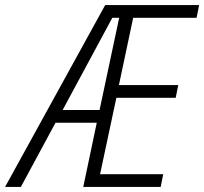

<svg xmlns="http://www.w3.org/2000/svg" viewBox="-82 -734 802 754"><path d="M359 -664H386L309 -302H164ZM0 0 136 -252H298L245 0H549L559 -50H311L375 -350H608L618 -400H385L441 -664H690L700 -714H331L-62 0Z"/></svg>

Font: Noto Sans UI SemiCondensed Light
Style: Italic
Weight: 300
Width: 4
Designer: Monotype Design Team
Foundry: Monotype Imaging Inc.
Version: 1.001